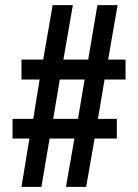

<svg xmlns="http://www.w3.org/2000/svg" viewBox="-20 -719 541 751"><path d="M64 12 95 -177H29V-254H110L135 -408H64V-486H149L186 -699H265L228 -486H325L361 -699H440L403 -486H471V-408H389L363 -254H437V-177H350L317 12H238L271 -177H174L142 12ZM188 -254H285L311 -408H214Z"/></svg>

Font: Archivo SemiBold Condensed
Style: Regular
Weight: 600
Width: 3
Version: Version 2.001